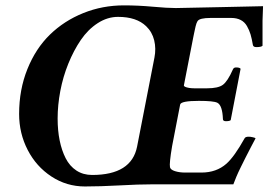

<svg xmlns="http://www.w3.org/2000/svg" viewBox="-20 -671 996 701"><path d="M411.1 -609.4Q372.1 -609.4 336.7 -586.4Q301.3 -563.5 275.1 -525.1Q249 -486.8 229.5 -438.7Q210 -390.6 200.2 -338.9Q190.4 -287.1 190.4 -238.3Q190.4 -194.8 197.8 -158.4Q205.1 -122.1 219.7 -93.3Q234.4 -64.5 259 -48.3Q283.7 -32.2 316.4 -32.2Q460 -32.2 480.5 -135.7Q522.5 -351.6 543.9 -460.9Q550.3 -493.2 543 -523.7Q535.6 -554.2 513.7 -575.2Q478.5 -609.4 411.1 -609.4ZM536.1 2Q485.8 2 417 5.9Q344.7 9.8 290 9.8Q223.1 9.8 167.7 -26.6Q112.3 -63 81.1 -123.5Q49.8 -184.1 49.8 -254.9Q49.8 -343.8 80.1 -418.9Q110.4 -494.1 162.4 -544.7Q214.4 -595.2 284.2 -623.3Q354 -651.4 432.6 -651.4Q484.4 -651.4 537.8 -646.5Q591.3 -641.6 622.1 -641.6Q644.5 -641.6 786.6 -645Q928.7 -648.4 940.4 -648.4Q939.5 -630.9 938.5 -595.7V-503.9Q933.6 -499 916 -499Q904.8 -499 903.3 -506.8Q899.4 -529.8 894.8 -545.4Q890.1 -561 881.6 -575.9Q873 -590.8 858.6 -598.1Q844.2 -605.5 824.2 -605.5H749Q708.5 -605.5 701.2 -593.8Q699.2 -590.3 697.5 -586.2Q695.8 -582 694.3 -575.4Q692.9 -568.8 691.9 -564.7Q690.9 -560.5 688.7 -549.8Q686.5 -539.1 685.5 -534.2L651.4 -359.4Q650.9 -356.4 656 -354Q661.1 -351.6 669.9 -350.1Q678.7 -348.6 688.5 -348.6H736.3Q776.4 -348.6 793.7 -361.3Q811 -374 830.1 -417Q833 -424.8 841.8 -424.8Q855 -424.8 858.4 -419.9L822.3 -232.4Q818.4 -228.5 804.7 -228.5Q793.9 -228.5 793.9 -236.3Q792 -286.6 773.4 -295.9Q759.8 -302.7 706.1 -302.7Q640.1 -302.7 637.7 -289.1L608.4 -137.7Q597.7 -74.2 600.6 -60.5Q602.5 -51.3 618.9 -46.1Q635.3 -41 655.3 -41H715.8Q770 -41 806.6 -73.2Q835.4 -98.6 873 -166Q876 -171.9 887.7 -171.9Q894.5 -171.9 903.1 -169.9Q911.6 -168 913.1 -166Q911.1 -162.6 896.2 -134Q881.3 -105.5 876 -94.7Q870.6 -84 859.9 -62.3Q849.1 -40.5 842.8 -25.4Q836.4 -10.3 832 2Z"/></svg>

Font: Amiri
Style: Bold Slanted
Weight: 700
Italic angle: 9°
Designer: Khaled Hosny
Version: Version 000.107